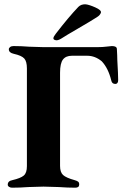

<svg xmlns="http://www.w3.org/2000/svg" viewBox="-20 -869 569 892"><path d="M16 0ZM16 -11Q16 -28 37 -32Q76 -41 90.5 -53.5Q105 -66 105 -97V-551Q105 -584 92.5 -597.5Q80 -611 44 -619Q21 -624 21 -640Q21 -646 27 -650.5Q33 -655 43 -655Q78 -655 116 -652Q162 -650 182 -650H432Q457 -650 475.5 -652.5Q494 -655 500 -655Q523 -655 523 -641Q525 -609 525 -590Q529 -522 529 -497Q529 -488 525.5 -483.5Q522 -479 516 -479Q500 -479 497 -495Q483 -552 453 -584Q422 -610 385 -610H314Q286 -610 272.5 -592.5Q259 -575 259 -531V-98Q259 -69 273 -56Q287 -43 327 -32Q338 -29 343 -25Q348 -21 348 -12Q348 3 330 3Q294 3 253 0Q201 -2 182 -2Q162 -2 112 0Q73 3 36 3Q28 3 22 -1Q16 -5 16 -11ZM228 -691Q228 -698 239 -712Q299 -790 344 -837Q357 -850 378 -849Q395 -847 423 -834.5Q451 -822 449 -811Q446 -799 430 -789Q402 -771 340 -735Q288 -705 265 -690Q257 -685 250 -683Q243 -681 240 -682Q228 -684 228 -691Z"/></svg>

Font: EB Garamond
Style: Bold
Weight: 700
Designer: Georg Duffner and Octavio Pardo
Foundry: Georg Duffner
Version: Version 1.000; ttfautohint (v1.6)